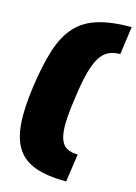

<svg xmlns="http://www.w3.org/2000/svg" viewBox="-134 -876 746 1052"><g transform="rotate(15 239.0 -350.0)"><path d="M350 105Q246 105 177.5 81.5Q109 58 73 5Q37 -48 30 -135.5Q23 -223 41 -350Q59 -477 87 -564.5Q115 -652 163 -705Q211 -758 288 -781.5Q365 -805 478 -805L456 -646Q417 -646 388.5 -631.5Q360 -617 340 -583.5Q320 -550 305 -492.5Q290 -435 279 -350Q266 -265 264.5 -207.5Q263 -150 274 -116.5Q285 -83 309.5 -68.5Q334 -54 373 -54Z"/></g></svg>

Font: Pathway Extreme SemiCondensed Black
Style: Italic
Weight: 900
Width: 4
Italic angle: -8°
Version: Version 1.001;gftools[0.9.26]